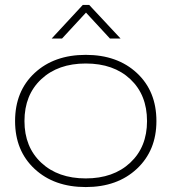

<svg xmlns="http://www.w3.org/2000/svg" viewBox="-20 -747 694 777"><path d="M189 -591 315 -727H341L468 -591H425L328 -696L231 -591ZM41 -257Q41 -378 120 -451.5Q199 -525 327 -525Q455 -525 534 -451.5Q613 -378 613 -257Q613 -138 534 -64Q455 10 327 10Q199 10 120 -63.5Q41 -137 41 -257ZM575 -257Q575 -363 507.5 -426.5Q440 -490 327 -490Q215 -490 147 -426.5Q79 -363 79 -257Q79 -152 147 -88.5Q215 -25 327 -25Q439 -25 507 -88.5Q575 -152 575 -257Z"/></svg>

Font: Mona Sans Expanded ExtraLight
Style: Regular
Weight: 200
Width: 7
Designer: Deni Anggara
Foundry: GitHub
Version: Version 1.001;gftools[0.9.33]